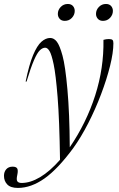

<svg xmlns="http://www.w3.org/2000/svg" viewBox="-97 -713 598 966"><path d="M36.5 -302.5H32Q49.5 -388 69.5 -435.8Q89.5 -483.5 111.2 -502.8Q133 -522 155.5 -522Q174.5 -522 189 -503.2Q203.5 -484.5 217.5 -433Q231.5 -383 242.2 -263.2Q253 -143.5 254 28Q337.5 -94.5 381.8 -232.5Q426 -370.5 423.5 -512.5Q437 -516.5 450.5 -516.5Q464 -516.5 468.8 -512.2Q473.5 -508 473.5 -495.5Q473.5 -449 456.8 -381.5Q440 -314 411.5 -238.8Q383 -163.5 346.8 -92.8Q310.5 -22 272 31.5Q194.5 137 127 184.8Q59.5 232.5 -7 232.5Q-43.5 232.5 -60.2 215.2Q-77 198 -77 171.5Q-77 151.5 -65.5 138.5Q-54 125.5 -33.5 125.5Q-16 125.5 -10.5 134.5Q-5 143.5 -10 167Q-15.5 191 -9.8 199.2Q-4 207.5 12 207.5Q55.5 207.5 104.5 178.5Q153.5 149.5 205 91Q202 -110.5 192.8 -225Q183.5 -339.5 173 -389Q162.5 -439 152.2 -456Q142 -473 130.5 -473Q117 -473 103.5 -460Q90 -447 74 -410.2Q58 -373.5 36.5 -302.5ZM229 -608Q212 -608 203 -618.5Q194 -629 194 -643Q194 -663 208.5 -678Q223 -693 244 -693Q261 -693 270 -682.8Q279 -672.5 279 -658Q279 -638.5 264.8 -623.2Q250.5 -608 229 -608ZM421 -608Q404.5 -608 395.2 -618.5Q386 -629 386 -643Q386 -663 400.5 -678Q415 -693 436 -693Q453 -693 462 -682.8Q471 -672.5 471 -658Q471 -638.5 456.8 -623.2Q442.5 -608 421 -608Z"/></svg>

Font: Newsreader 72pt Light
Style: Italic
Weight: 300
Italic angle: -17°
Designer: Hugues Gentile
Foundry: Production Type
Version: Version 1.003; ttfautohint (v1.8.3)